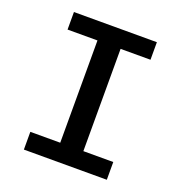

<svg xmlns="http://www.w3.org/2000/svg" viewBox="-126 -797 851 905"><g transform="rotate(20 300.0 -345.0)"><path d="M508 -602H358V-89H508V0H92V-89H242V-602H92V-690H508Z"/></g></svg>

Font: Fira Mono Medium
Style: Regular
Weight: 500
Designer: Carrois Corporate & Edenspiekermann AG
Foundry: Carrois Corporate GbR & Edenspiekermann AG
Version: Version 3.206